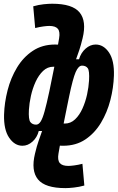

<svg xmlns="http://www.w3.org/2000/svg" viewBox="-20 -763 626 1018"><path d="M326.7 234.4Q219.2 234.4 181.4 188.2Q143.6 142.1 165.5 51.8Q175.3 10.3 184.6 -15.6Q193.8 -41.5 203.1 -68.4H185.5Q176.8 -34.2 152.3 -12.2Q127.9 9.8 99.1 9.8Q57.6 9.8 28.6 -32.7Q-0.5 -75.2 1.5 -154.8Q3.4 -219.2 20.3 -284.7Q37.1 -350.1 70.3 -405Q103.5 -460 153.8 -493.4Q204.1 -526.9 272 -526.9Q279.3 -526.9 287.6 -526.4L293.5 -560.5Q299.3 -595.2 286.6 -610.4Q273.9 -625.5 241.2 -625.5Q230 -625.5 209.5 -622.8Q189 -620.1 166.5 -614.3L156.2 -729.5Q185.1 -737.8 211.9 -740.5Q238.8 -743.2 256.8 -743.2Q364.3 -743.2 402.1 -697Q439.9 -650.9 418 -560.5Q408.7 -522 400.4 -497.6Q392.1 -473.1 383.3 -448.7H398.9Q409.2 -483.4 433.8 -505.1Q458.5 -526.9 487.3 -526.9Q529.3 -526.9 557.9 -484.6Q586.4 -442.4 584 -362.3Q582 -297.9 565.2 -232.4Q548.3 -167 515.4 -112.1Q482.4 -57.1 432.6 -23.7Q382.8 9.8 314.5 9.8Q306.6 9.8 297.4 9.3L290 51.8Q284.2 85.9 296.9 101.3Q309.6 116.7 342.3 116.7Q353.5 116.7 374 114Q394.5 111.3 417 105.5L427.2 220.7Q398.9 228.5 371.8 231.4Q344.7 234.4 326.7 234.4ZM331.1 -175.8 317.4 -107.9Q320.8 -107.9 323.7 -107.9Q354.5 -107.9 377.9 -130.1Q401.4 -152.3 417.2 -187.5Q433.1 -222.7 441.7 -262.2Q450.2 -301.8 452.1 -335.9Q455.1 -388.2 445.1 -401.6Q435.1 -415 415 -415Q396 -415 381.1 -380.6Q366.2 -346.2 346.7 -252.4L333.5 -188Q332.5 -181.6 331.1 -175.3ZM241.7 -279.3 268.1 -409.2Q265.1 -409.2 262.7 -409.2Q231.9 -409.2 208.5 -387Q185.1 -364.7 168.9 -329.6Q152.8 -294.4 144 -254.9Q135.3 -215.3 133.3 -181.2Q130.4 -129.4 141.1 -115.7Q151.9 -102.1 171.4 -102.1Q184.6 -102.1 195.1 -117.9Q205.6 -133.8 216.3 -172.4Q227.1 -210.9 241.7 -279.3Z"/></svg>

Font: Cascadia Code PL
Style: Bold Italic
Weight: 700
Italic angle: -10°
Monospace: yes
Designer: Aaron Bell
Foundry: Saja Typeworks
Version: Version 2404.023; ttfautohint (v1.8.4)